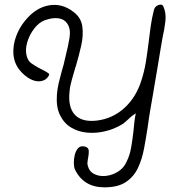

<svg xmlns="http://www.w3.org/2000/svg" viewBox="-20 -698 786 823"><path d="M428 105Q338 105 301 28Q297 19 296.5 1.5Q296 -16 300.5 -34Q305 -52 315 -63Q325 -74 343 -70Q360 -66 360.5 -51.5Q361 -37 358 -23Q358 -21 357 -18Q356 -10 355 -2.5Q354 5 356 11Q362 37 384 48Q406 59 434 56Q462 53 487 37Q512 21 523 -6Q536 -31 542 -65Q548 -99 552 -135Q554 -155 556 -174.5Q558 -194 562 -212Q555 -208 546 -201Q537 -194 529 -186Q522 -180 516 -174.5Q510 -169 505 -166Q471 -145 431.5 -135.5Q392 -126 353.5 -129.5Q315 -133 284.5 -151.5Q254 -170 237 -205Q220 -240 224 -293Q226 -318 232 -343.5Q238 -369 245 -394Q249 -407 252.5 -420Q256 -433 259 -448Q260 -452 261 -456Q262 -460 263 -465Q272 -499 278 -536Q284 -573 269 -596Q256 -616 231 -619.5Q206 -623 174 -612Q148 -603 127 -576Q106 -549 96.5 -516Q87 -483 95 -456Q101 -436 114 -427Q127 -418 146 -407Q160 -400 170.5 -394.5Q181 -389 190 -382L191 -377Q180 -355 157.5 -350.5Q135 -346 110 -359Q85 -372 63 -399Q40 -429 37.5 -466.5Q35 -504 49 -542Q63 -580 88 -610Q133 -665 189.5 -675Q246 -685 295 -647Q328 -622 333 -584Q338 -546 328 -502Q318 -458 305 -414L304 -412Q296 -384 288 -356.5Q280 -329 278 -305Q271 -238 301 -206Q331 -174 394 -181Q462 -189 512.5 -234.5Q563 -280 586 -353Q599 -393 605.5 -434Q612 -475 617 -516Q621 -551 626 -586Q631 -621 640 -656Q644 -671 659.5 -676.5Q675 -682 680 -671Q693 -642 689 -607.5Q685 -573 677 -538Q675 -525 672.5 -512.5Q670 -500 668 -486Q662 -449 656 -413.5Q650 -378 644 -343Q642 -331 640 -319Q638 -307 636 -295Q630 -261 624 -226Q618 -191 613 -153Q606 -107 597.5 -61.5Q589 -16 571.5 21.5Q554 59 520 82Q486 105 428 105Z"/></svg>

Font: Yuji Hentaigana Akari
Style: Regular
Weight: 400
Designer: Kataoka Yuji
Foundry: Kinuta Font Factory
Version: Version 3.002